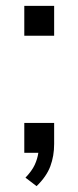

<svg xmlns="http://www.w3.org/2000/svg" viewBox="-20 -522 268 656"><path d="M63 -400V-502H165V-400ZM105 114 67 85Q89 62 98.5 41.5Q108 21 111 0H63V-102H165V-30Q165 11 152 46Q139 81 105 114Z"/></svg>

Font: Winston
Style: Regular
Weight: 400
Designer: Original fonts by Vernon Adams / Changes by Cristiano Sobral
Foundry: Original fonts by Vernon Adams / Changes by Cristiano Sobral
Version: Version 2.503;July 17, 2020;FontCreator 13.0.0.2655 64-bit